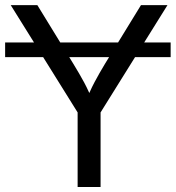

<svg xmlns="http://www.w3.org/2000/svg" viewBox="-20 -748 703 768"><path d="M662.6 -578.1V-519.5H0.5V-578.1ZM290.5 0V-298.3L22.9 -727.5H129.4L273.4 -492.7Q297.4 -453.6 316.7 -418Q335.9 -382.3 356 -331.1H318.8Q338.9 -383.3 358.2 -419.4Q377.4 -455.6 399.9 -492.7L543.9 -727.5H649.9L382.3 -298.3V0Z"/></svg>

Font: Inter 17pt
Style: Regular
Weight: 400
Version: Version 4.001;git-66647c0bb